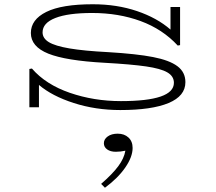

<svg xmlns="http://www.w3.org/2000/svg" viewBox="-20 -504 1017 902"><path d="M851 -118Q851 -53 772 -20Q693 13 545 13Q429 13 326.5 -20Q224 -53 163 -105V0H118V-180L130 -182Q195 -107 308 -68Q421 -29 548 -29Q797 -29 797 -115Q797 -146 766 -164Q735 -182 666 -192Q597 -202 472 -209Q289 -219 207 -252Q125 -285 125 -349Q125 -412 197.5 -448Q270 -484 416 -484Q529 -484 623.5 -452Q718 -420 781 -365V-471H826V-292L815 -290Q744 -367 640.5 -405Q537 -443 413 -443Q300 -443 240 -419.5Q180 -396 180 -352Q180 -324 209.5 -306Q239 -288 306.5 -276.5Q374 -265 489 -259Q622 -251 699 -236Q776 -221 813.5 -193Q851 -165 851 -118ZM473 378 455 360Q508 314 535.5 277Q563 240 569 204Q546 209 524 209Q499 209 483.5 198Q468 187 468 169Q468 150 486 137Q504 124 533 124Q564 124 583.5 142Q603 160 603 191Q603 233 568.5 283Q534 333 473 378Z"/></svg>

Font: BioRhyme Expanded Light
Style: Regular
Weight: 300
Width: 7
Designer: Aoife Mooney
Foundry: Aoife Mooney Type
Version: Version 1.001